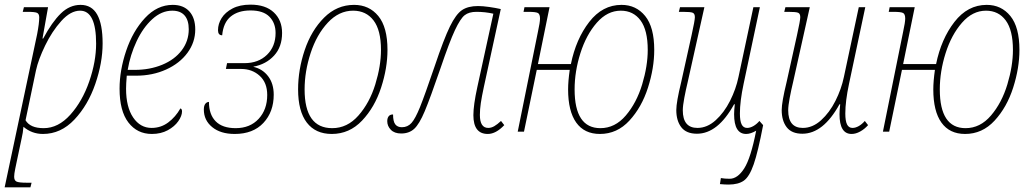

<svg xmlns="http://www.w3.org/2000/svg" viewBox="-40 -567 4451 827"><path d="M120 -420Q129 -467 129 -492Q129 -507 120 -511.5Q111 -516 78 -516H58L63 -536H167L143 -401H146Q184 -472 222 -509Q260 -546 307 -546Q355 -546 378.5 -504.5Q402 -463 402 -380Q402 -297 370.5 -205.5Q339 -114 280.5 -52Q222 10 145 10Q97 10 61 -21Q59 5 53 30L31 134Q30 139 25.5 160.5Q21 182 21 194Q21 210 31 215Q41 220 75 220H96L91 240H-20ZM374 -379Q374 -521 305 -521Q264 -521 224 -476.5Q184 -432 154.5 -371Q125 -310 115 -264L70 -49Q90 -15 148 -15Q211 -15 263 -73Q315 -131 344.5 -216.5Q374 -302 374 -379Z M475 -185Q475 -264 503.5 -348.5Q532 -433 584.5 -489.5Q637 -546 704 -546Q750 -546 775.5 -518Q801 -490 801 -440Q801 -385 767.5 -339.5Q734 -294 675.5 -267.5Q617 -241 546 -241H506Q503 -205 503 -185Q503 -106 533.5 -61Q564 -16 613 -16Q653 -16 684.5 -39.5Q716 -63 737 -100Q744 -98 744 -87Q744 -68 728 -45Q712 -22 682.5 -6Q653 10 614 10Q551 10 513 -39.5Q475 -89 475 -185ZM540 -266Q605 -266 658.5 -288Q712 -310 742.5 -350Q773 -390 773 -441Q773 -480 755 -500.5Q737 -521 702 -521Q656 -521 616 -484.5Q576 -448 548.5 -389.5Q521 -331 510 -266Z M838 -95Q838 -112 844.5 -120Q851 -128 860 -128Q860 -74 889 -44.5Q918 -15 975 -15Q1037 -15 1074 -55Q1111 -95 1111 -158Q1111 -211 1078.5 -240.5Q1046 -270 999 -270H933L938 -295H1013Q1073 -295 1110 -331Q1147 -367 1147 -425Q1147 -468 1120.5 -495Q1094 -522 1039 -522Q986 -522 954 -496Q922 -470 917 -415Q899 -415 899 -437Q899 -464 914.5 -489Q930 -514 961.5 -530.5Q993 -547 1039 -547Q1104 -547 1139.5 -513.5Q1175 -480 1175 -425Q1175 -365 1140.5 -327.5Q1106 -290 1052 -280V-279Q1091 -270 1115 -238.5Q1139 -207 1139 -159Q1139 -85 1094.5 -37.5Q1050 10 971 10Q910 10 874 -19.5Q838 -49 838 -95Z M1244 -182Q1244 -267 1272.5 -351.5Q1301 -436 1356 -491Q1411 -546 1485 -546Q1550 -546 1589.5 -498Q1629 -450 1629 -352Q1629 -274 1601.5 -189.5Q1574 -105 1519.5 -47.5Q1465 10 1389 10Q1319 10 1281.5 -39Q1244 -88 1244 -182ZM1601 -352Q1601 -437 1569 -479Q1537 -521 1481 -521Q1420 -521 1372 -469.5Q1324 -418 1298 -338.5Q1272 -259 1272 -182Q1272 -15 1391 -15Q1456 -15 1504 -69.5Q1552 -124 1576.5 -203.5Q1601 -283 1601 -352Z M1999 -71Q1999 -114 2016 -192L2085 -508Q2050 -516 2012 -516Q1980 -516 1961.5 -501.5Q1943 -487 1919.5 -437Q1896 -387 1857 -272Q1813 -144 1789.5 -88Q1766 -32 1744 -12Q1722 8 1688 8Q1659 8 1643.5 -8Q1628 -24 1628 -45Q1628 -58 1634 -66Q1640 -74 1653 -74Q1653 -44 1662.5 -31.5Q1672 -19 1691 -19Q1716 -19 1732.5 -37.5Q1749 -56 1769 -105.5Q1789 -155 1832 -281Q1872 -400 1898 -453Q1924 -506 1950 -523.5Q1976 -541 2019 -541Q2039 -541 2067 -537Q2095 -533 2117 -528L2044 -192Q2035 -150 2031 -123Q2027 -96 2027 -72Q2027 -16 2063 -16Q2076 -16 2089 -23.5Q2102 -31 2118 -46L2132 -28Q2096 10 2061 10Q1999 10 1999 -71Z M2407 -182Q2407 -217 2414 -266H2272L2217 0H2190L2277 -430Q2286 -471 2286 -487Q2286 -506 2277 -511Q2268 -516 2235 -516H2215L2219 -536H2327L2277 -291H2419Q2441 -399 2498 -472.5Q2555 -546 2637 -546Q2700 -546 2739 -498Q2778 -450 2778 -352Q2778 -274 2751 -189.5Q2724 -105 2671 -47.5Q2618 10 2544 10Q2477 10 2442 -39Q2407 -88 2407 -182ZM2750 -352Q2750 -437 2719 -479Q2688 -521 2634 -521Q2576 -521 2530.5 -469Q2485 -417 2460 -338Q2435 -259 2435 -182Q2435 -15 2546 -15Q2609 -15 2655.5 -69.5Q2702 -124 2726 -203.5Q2750 -283 2750 -352Z M3247 -28Q3225 87 3206.5 140.5Q3188 194 3164 211Q3140 228 3098 228Q3083 228 3061 226L3065 200Q3082 203 3103 203Q3137 203 3165.5 158.5Q3194 114 3217 -4Q3193 10 3174 10Q3122 10 3122 -75Q3122 -90 3125 -118H3122Q3052 9 2962 9Q2916 9 2894.5 -19Q2873 -47 2873 -93Q2873 -127 2894 -213L2939 -416Q2953 -479 2953 -493Q2953 -508 2944 -512Q2935 -516 2902 -516H2884L2889 -536H2994L2922 -213Q2914 -180 2907.5 -145.5Q2901 -111 2901 -92Q2901 -16 2964 -16Q3006 -16 3042.5 -49Q3079 -82 3104.5 -132.5Q3130 -183 3141 -236L3205 -536H3233L3163 -206Q3147 -131 3147 -78Q3147 -46 3154.5 -31Q3162 -16 3178 -16Q3191 -16 3205 -24Q3219 -32 3231 -46Z M3576 -75Q3576 -90 3579 -118H3576Q3506 9 3416 9Q3370 9 3348.5 -19Q3327 -47 3327 -93Q3327 -127 3348 -213L3393 -416Q3407 -479 3407 -493Q3407 -508 3398 -512Q3389 -516 3356 -516H3338L3343 -536H3448L3376 -213Q3368 -180 3361.5 -145.5Q3355 -111 3355 -92Q3355 -16 3418 -16Q3460 -16 3496.5 -49Q3533 -82 3558.5 -132.5Q3584 -183 3595 -236L3659 -536H3687L3617 -206Q3601 -131 3601 -78Q3601 -46 3608.5 -31Q3616 -16 3632 -16Q3645 -16 3659 -24Q3673 -32 3685 -46L3699 -28Q3684 -11 3665 -0.5Q3646 10 3628 10Q3576 10 3576 -75Z M3980 -182Q3980 -217 3987 -266H3845L3790 0H3763L3850 -430Q3859 -471 3859 -487Q3859 -506 3850 -511Q3841 -516 3808 -516H3788L3792 -536H3900L3850 -291H3992Q4014 -399 4071 -472.5Q4128 -546 4210 -546Q4273 -546 4312 -498Q4351 -450 4351 -352Q4351 -274 4324 -189.5Q4297 -105 4244 -47.5Q4191 10 4117 10Q4050 10 4015 -39Q3980 -88 3980 -182ZM4323 -352Q4323 -437 4292 -479Q4261 -521 4207 -521Q4149 -521 4103.5 -469Q4058 -417 4033 -338Q4008 -259 4008 -182Q4008 -15 4119 -15Q4182 -15 4228.5 -69.5Q4275 -124 4299 -203.5Q4323 -283 4323 -352Z"/></svg>

Font: Noto Serif NarrowThin
Style: Italic
Weight: 250
Width: 4
Italic angle: -12°
Designer: Monotype Design Team
Foundry: Monotype Imaging Inc.
Version: Version 1.001